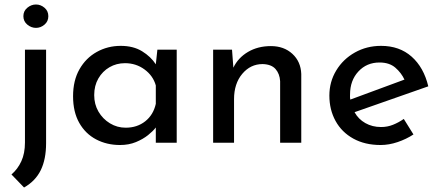

<svg xmlns="http://www.w3.org/2000/svg" viewBox="-20 -635 1960 854"><path d="M87 199 31 141Q59 117 75 82Q91 47 91 -1V-414H185V2Q185 73 161.5 121.5Q138 170 87 199ZM84 -563Q84 -586 101.5 -600.5Q119 -615 140 -615Q161 -615 178 -600.5Q195 -586 195 -563Q195 -540 178 -525.5Q161 -511 140 -511Q119 -511 101.5 -525.5Q84 -540 84 -563Z M514 10Q455 10 407.5 -15Q360 -40 332.5 -88.5Q305 -137 305 -207Q305 -277 333.5 -327Q362 -377 410.5 -404Q459 -431 517 -431Q573 -431 612 -407Q651 -383 673 -349L680 -414H766V0H673V-68Q661 -52 638.5 -34Q616 -16 584.5 -3Q553 10 514 10ZM539 -67Q590 -67 626 -95.5Q662 -124 673 -173V-255Q661 -298 623 -326Q585 -354 536 -354Q498 -354 467 -336Q436 -318 417.5 -286Q399 -254 399 -212Q399 -171 418 -138.5Q437 -106 469 -86.5Q501 -67 539 -67Z M1012 -414 1018 -334Q1039 -378 1083 -404Q1127 -430 1185 -430Q1243 -430 1280.5 -395.5Q1318 -361 1320 -306V0H1226V-274Q1224 -307 1205.5 -328Q1187 -349 1148 -350Q1094 -350 1057.5 -306.5Q1021 -263 1021 -194V0H928V-414Z M1673 10Q1603 10 1551.5 -18.5Q1500 -47 1472.5 -97Q1445 -147 1445 -210Q1445 -271 1475.5 -321.5Q1506 -372 1558.5 -401.5Q1611 -431 1675 -431Q1757 -431 1811 -383Q1865 -335 1885 -251L1557 -136Q1574 -105 1605 -87.5Q1636 -70 1675 -70Q1703 -70 1728 -80Q1753 -90 1776 -106L1819 -37Q1787 -16 1748.5 -3Q1710 10 1673 10ZM1537 -215Q1536 -203 1538 -192L1779 -281Q1765 -311 1738.5 -334Q1712 -357 1668 -357Q1611 -357 1574 -317Q1537 -277 1537 -215Z"/></svg>

Font: Synthetic
Style: Regular
Weight: 400
Designer: Santiago Orozco
Foundry: Typemade
Version: Version 2.000; ttfautohint (v1.8.4.7-5d5b)